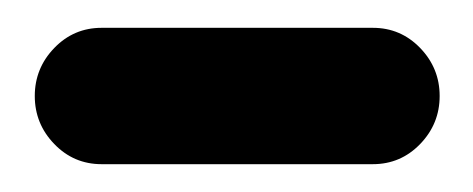

<svg xmlns="http://www.w3.org/2000/svg" viewBox="-20 -869 340 138"><path d="M53 -751Q33 -751 19 -765.5Q5 -780 5 -800Q5 -820 19 -834.5Q33 -849 53 -849H248Q268 -849 282 -834.5Q296 -820 296 -800Q296 -780 282 -765.5Q268 -751 248 -751Z"/></svg>

Font: Bad Comic
Style: Regular
Weight: 400
Designer: GGBotNet
Foundry: f0n7
Version: 0.9